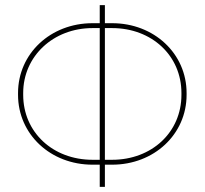

<svg xmlns="http://www.w3.org/2000/svg" viewBox="-20 -725 794 745"><path d="M415 -86C578 -86 704 -204 704 -357V-364C704 -517 578 -635 415 -635H387V-705H367V-635H339C176 -635 50 -517 50 -364V-357C50 -204 176 -86 339 -86H367V0H387V-86ZM339 -105C185 -105 70 -212 70 -357V-364C70 -507 187 -616 339 -616H367V-105ZM387 -105V-616H415C569 -616 684 -509 684 -364V-357C684 -212 569 -105 415 -105Z"/></svg>

Font: Fixel Display Thin
Style: Regular
Weight: 100
Designer: AlfaBravo + MacPaw
Foundry: Kyrylo Tkachov, Marchela Mozhyna, Serhii Makarenko, Maria Weinstein, Zakhar Kryvoshyya
Version: Version 1.211